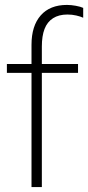

<svg xmlns="http://www.w3.org/2000/svg" viewBox="-20 -760 358 780"><path d="M108 0V-464H8V-500H118L108 -489V-578Q108 -655 145.5 -697.5Q183 -740 252 -740Q269 -740 288 -736.5Q307 -733 318 -728V-688Q307 -693 290 -697Q273 -701 254 -701Q219 -701 195.5 -686Q172 -671 161 -642.5Q150 -614 150 -571V-486L142 -500H297V-464H150V0Z"/></svg>

Font: Mulish ExtraLight
Style: Regular
Weight: 200
Designer: Vernon Adams
Foundry: Vernon Adams
Version: Version 3.603